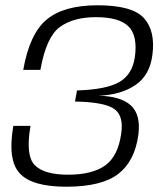

<svg xmlns="http://www.w3.org/2000/svg" viewBox="-20 -700 628 727"><path d="M231 7Q364.5 7 427.5 -41.2Q490.5 -89.5 504 -190.5Q513.5 -266.5 475 -301.2Q436.5 -336 352.5 -337.5Q437.5 -340.5 492.5 -377.8Q547.5 -415 557 -492Q569 -583 525 -631.5Q481 -680 349.5 -680Q222 -680 157 -626.2Q92 -572.5 68 -435.5H133Q155 -559.5 206 -597.2Q257 -635 343.5 -635Q432 -635 467 -599.5Q502 -564 490.5 -483Q481 -418 432 -389.5Q383 -361 271.5 -357.5L264 -315.5Q376 -313.5 412.5 -287.5Q449 -261.5 439 -194.5Q427 -108 377.8 -73.2Q328.5 -38.5 238 -38.5Q147.5 -38.5 111.8 -74.5Q76 -110.5 95.5 -223.5H30.5Q8 -94.5 54.5 -43.8Q101 7 231 7Z"/></svg>

Font: Anybody SemiExpanded Light
Style: Italic
Weight: 300
Width: 6
Italic angle: -10°
Version: Version 1.113;gftools[0.9.25]